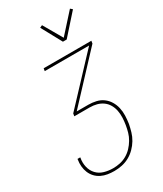

<svg xmlns="http://www.w3.org/2000/svg" viewBox="-237 -1052 974 1147"><g transform="rotate(-30 250.0 -478.5)"><path d="M197 8Q174 8 151.5 4.5Q129 1 108.5 -9Q88 -19 73 -35Q58 -51 49.5 -71.5Q41 -92 39 -115Q37 -138 41 -162V-165H60V-162Q54 -131 61 -100.5Q68 -70 88 -48.5Q108 -27 137.5 -18.5Q167 -10 199 -10Q222 -10 246 -15Q270 -20 292 -32.5Q314 -45 331.5 -63.5Q349 -82 362 -104Q375 -126 381.5 -149Q388 -172 392 -196Q396 -220 397 -245Q398 -270 393.5 -293Q389 -316 377.5 -336Q366 -356 347.5 -369.5Q329 -383 306 -389Q283 -395 258 -395H152L155 -413L440 -717H134L137 -735H466L463 -717L179 -413H259Q286 -413 312 -407Q338 -401 358.5 -386Q379 -371 392.5 -349Q406 -327 412 -301Q418 -275 417 -247.5Q416 -220 412 -193Q407 -167 399.5 -141.5Q392 -116 378 -92.5Q364 -69 344 -49Q324 -29 300 -16Q276 -3 249.5 2.5Q223 8 197 8ZM316 -815 240 -955 257 -963 332 -833 451 -965 465 -953 342 -815Z"/></g></svg>

Font: Iosevka Thin Oblique
Style: Regular
Weight: 100
Italic angle: -9°
Monospace: yes
Designer: Belleve Invis
Foundry: Belleve Invis
Version: Version 32.5.0; ttfautohint (v1.8.4)